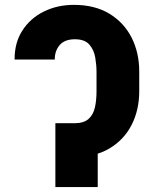

<svg xmlns="http://www.w3.org/2000/svg" viewBox="-20 -757 623 777"><path d="M221.2 -258.3H283.2Q319.3 -258.8 338.1 -275.4Q356.9 -292 363.8 -321Q370.6 -350.1 370.6 -388.2V-466.8Q370.6 -493.2 365.5 -523.9Q360.4 -554.7 341.8 -576.4Q323.2 -598.1 283.2 -598.1Q241.2 -598.1 221.2 -574.2Q201.2 -550.3 201.7 -516.1H39.1Q38.6 -584 70.6 -633.5Q102.5 -683.1 157.2 -710.2Q211.9 -737.3 279.3 -737.3Q363.3 -737.3 422.4 -701.7Q481.4 -666 512.5 -605Q543.5 -543.9 543.5 -466.8V-388.2Q543.5 -312 512.7 -251.7Q481.9 -191.4 422.9 -156.2Q363.8 -121.1 278.3 -121.1H221.2ZM375.5 -258.3V0H204.1V-258.3Z"/></svg>

Font: Inter 17pt ExtraBold
Style: Regular
Weight: 800
Version: Version 4.001;git-66647c0bb